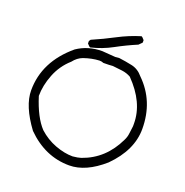

<svg xmlns="http://www.w3.org/2000/svg" viewBox="-145 -967 1051 1093"><g transform="rotate(20 380.5 -420.0)"><path d="M392 -59Q424 -62 442 -68Q574 -114 638 -249Q649 -270 651.5 -294.5Q654 -319 657 -338V-354Q657 -481 543 -597Q518 -611 489.5 -614.5Q461 -618 432 -621Q410 -619 375 -619Q364 -624 350 -624Q305 -622 256 -605Q224 -593 201 -563Q147 -515 120.5 -447.5Q94 -380 94 -317Q131 -199 185 -142Q230 -101 286 -80Q342 -59 392 -59ZM391 -4Q245 -4 131 -118Q42 -238 42 -332Q42 -507 195 -635Q261 -680 347 -680L427 -674L451 -676Q490 -671 530 -662.5Q570 -654 599 -619Q712 -509 712 -341Q712 -212 597 -97Q491 -4 391 -4ZM274 -676Q268 -678 255 -693V-708L262 -718Q329 -747 393.5 -781Q458 -815 527 -836Q533 -835 546 -819V-804L527 -785Q463 -758 402.5 -725Q342 -692 274 -676Z"/></g></svg>

Font: Yozai
Style: Regular
Weight: 400
Designer: LXGW / Y.OzVox
Foundry: LXGW / Y.OzVox
Version: Version 0.861;October 22, 2024